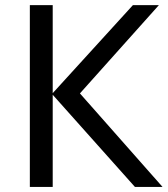

<svg xmlns="http://www.w3.org/2000/svg" viewBox="-20 -734 658 754"><path d="M293.9 -367.2 604 -713.9H502L187 -368.2V-713.9H97.2V0H187V-361.8L509.8 0H618.2Z"/></svg>

Font: Noto Reveo Sans
Style: Regular
Weight: 400
Designer: Monotype Design team
Foundry: Monotype Imaging Inc.
Version: Version 1.04